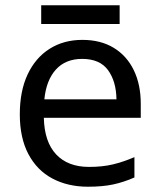

<svg xmlns="http://www.w3.org/2000/svg" viewBox="-20 -697 604 727"><path d="M292 -546Q361 -546 410.5 -516Q460 -486 486.5 -431.5Q513 -377 513 -304V-251H146Q148 -160 192.5 -112.5Q237 -65 317 -65Q368 -65 407.5 -74.5Q447 -84 489 -102V-25Q448 -7 408 1.5Q368 10 313 10Q237 10 178.5 -21Q120 -52 87.5 -113.5Q55 -175 55 -264Q55 -352 84.5 -415Q114 -478 167.5 -512Q221 -546 292 -546ZM291 -474Q228 -474 191.5 -433.5Q155 -393 148 -321H421Q420 -389 389 -431.5Q358 -474 291 -474ZM433 -677V-606H136V-677Z"/></svg>

Font: Noto Sans Javanese
Style: Regular
Weight: 400
Designer: Monotype Design Team
Foundry: Monotype Imaging Inc.
Version: Version 2.004